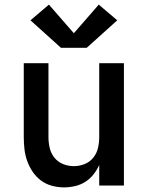

<svg xmlns="http://www.w3.org/2000/svg" viewBox="-20 -804 640 832"><path d="M257 8Q231 8 205 1Q179 -6 158 -21.5Q137 -37 122 -59Q107 -81 98 -106Q89 -131 86 -157.5Q83 -184 83 -210V-530H190V-210Q190 -186 195.5 -162.5Q201 -139 216 -120.5Q231 -102 253.5 -93Q276 -84 300 -84Q324 -84 346.5 -93Q369 -102 384 -120.5Q399 -139 404.5 -162.5Q410 -186 410 -210V-530H517V0H410V-89Q400 -67 385 -48Q370 -29 349.5 -16Q329 -3 305 2.5Q281 8 257 8ZM244 -597 112 -716 192 -784 300 -660 408 -784 488 -716 356 -597Z"/></svg>

Font: Iosevka Curly SmBdEx
Style: Regular
Weight: 600
Width: 7
Monospace: yes
Designer: Belleve Invis
Foundry: Belleve Invis
Version: Version 11.1.0; ttfautohint (v1.8.3)